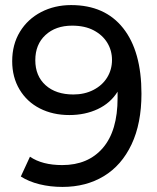

<svg xmlns="http://www.w3.org/2000/svg" viewBox="-20 -728 618 756"><path d="M465 -617C417 -677.7 348.7 -708 260 -708C216.7 -708 177.3 -698.8 142 -680.5C106.7 -662.2 78.8 -636.3 58.5 -603C38.2 -569.7 28 -531 28 -487C28 -445 37.7 -407.8 57 -375.5C76.3 -343.2 103 -318.3 137 -301C171 -283.7 209.7 -275 253 -275C294.3 -275 331.7 -282.8 365 -298.5C398.3 -314.2 424.3 -337 443 -367V-342C443 -256 423.7 -190.5 385 -145.5C346.3 -100.5 293 -78 225 -78C172.3 -78 130 -89 98 -111L62 -33C82.7 -19.7 107.2 -9.5 135.5 -2.5C163.8 4.5 194 8 226 8C288 8 342.3 -6.2 389 -34.5C435.7 -62.8 472 -104.5 498 -159.5C524 -214.5 537 -281 537 -359C537 -470.3 513 -556.3 465 -617ZM348 -374C324.7 -362 298.3 -356 269 -356C223 -356 186.5 -368.2 159.5 -392.5C132.5 -416.8 119 -449.7 119 -491C119 -532.3 132.3 -565.3 159 -590C185.7 -614.7 220.7 -627 264 -627C297.3 -627 325.7 -620.8 349 -608.5C372.3 -596.2 390.2 -579.8 402.5 -559.5C414.8 -539.2 421 -516.7 421 -492C421 -466.7 414.7 -443.7 402 -423C389.3 -402.3 371.3 -386 348 -374Z"/></svg>

Font: Rookery
Style: Regular
Weight: 400
Designer: Ryan Kimball / Julieta Ulanovsky
Foundry: Motorola Mobility LLC.
Version: Version 1.0